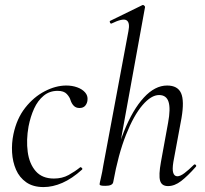

<svg xmlns="http://www.w3.org/2000/svg" viewBox="-20 -746 830 779"><path d="M156.8 13Q114.2 13 86.5 -6.4Q58.8 -25.8 45 -57.6Q31.2 -89.4 29 -127.4Q26.8 -165.4 34.6 -202Q48 -265.2 82.3 -308.8Q116.6 -352.4 161.4 -375.7Q206.2 -399 249 -399Q272.8 -399 293.2 -391.7Q313.6 -384.4 325.3 -371Q337 -357.6 335 -340Q334 -327.2 326.1 -317.5Q318.2 -307.8 302.4 -307.8Q288.2 -307.8 279.4 -316.7Q270.6 -325.6 266 -340Q262.8 -351.8 251 -364.6Q239.2 -377.4 213.8 -377.4Q181 -377.4 157.1 -357.6Q133.2 -337.8 118.4 -305.4Q103.6 -273 95.8 -233Q86 -178 92.5 -129.6Q99 -81.2 125.1 -51.4Q151.2 -21.6 198.6 -21.6Q232.4 -21.6 258.3 -35.9Q284.2 -50.2 305 -67Q307.8 -69 311.8 -65Q315.8 -61 313 -58Q272 -21 232.9 -4Q193.8 13 156.8 13Z M407.4 8Q393.2 8 388.6 6.3Q384 4.6 384 1.6Q384 -1.6 389.5 -24.8Q395 -48 399 -74L501 -619.4Q508.2 -654.6 493.3 -663.8Q478.4 -673 432.6 -650.6Q428.6 -648.8 426.2 -654.8Q423.8 -660.8 427.8 -661.8L557.2 -725Q561.4 -727 565.4 -723Q569.4 -719 568.4 -717L439.4 -7.2Q436.8 8 407.4 8ZM661.6 9Q635.8 9 629.5 -13.2Q623.2 -35.4 633 -89L662 -248Q672.6 -304.8 663.9 -332.6Q655.2 -360.4 625.4 -360.4Q593.4 -360.4 558 -319.2Q522.6 -278 491.2 -198.9Q459.8 -119.8 439.4 -7.2L427 -8.2Q447.8 -124.8 483.1 -212.9Q518.4 -301 563.5 -350Q608.6 -399 658 -399Q700.8 -399 714.6 -368.2Q728.4 -337.4 716.4 -267L683.4 -89Q678.4 -58.6 682.9 -44.7Q687.4 -30.8 699.6 -30.8Q711.4 -30.8 728.4 -43.6Q745.4 -56.4 766.2 -77Q770 -81 774.1 -77Q778.2 -73 774.2 -69Q741.6 -32 715 -11.5Q688.4 9 661.6 9Z"/></svg>

Font: Cormorant Infant Light
Style: Italic
Weight: 300
Italic angle: -10°
Designer: Christian Thalmann (Catharsis Fonts)
Foundry: Catharsis Fonts
Version: Version 4.001